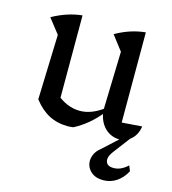

<svg xmlns="http://www.w3.org/2000/svg" viewBox="-106 -584 785 876"><g transform="rotate(15 287.0 -146.0)"><path d="M475 -71 570 -78Q566 -50 552.5 -31Q539 -12 520.5 -3Q502 6 482 6Q459 6 437 -6Q415 -18 400 -41.5Q385 -65 380 -100L388 -382L335 -451Q403 -490 475 -497ZM267 7Q260 8 253.5 8.5Q247 9 241 9Q192 9 152.5 -11.5Q113 -32 80 -75L160 -121Q215 -73 276 -73Q331 -73 388 -116L390 -96Q363 -62 332.5 -36.5Q302 -11 267 7ZM80 -75 90 -382 36 -451Q106 -490 176 -497V-88ZM461 205Q429 205 409.5 191Q390 177 383 156Q376 135 384 111Q392 87 417 68L514 -21H540L471 70Q450 98 456 118.5Q462 139 492 139Q511 139 527.5 131Q544 123 559 109L569 134Q551 168 523 186.5Q495 205 461 205Z"/></g></svg>

Font: Piazzolla 24pt Medium
Style: Regular
Weight: 500
Designer: Juan Pablo del Peral
Foundry: Huerta Tipografica
Version: Version 2.005